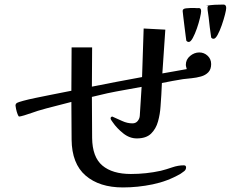

<svg xmlns="http://www.w3.org/2000/svg" viewBox="-20 -819 1040 842"><path d="M906 -538Q906 -515 893.5 -502Q881 -489 861 -483.5Q841 -478 820.5 -476Q800 -474 783 -472Q760 -468 736.5 -464Q713 -460 690 -455Q688 -403 684 -352Q682 -319 673 -286.5Q664 -254 642.5 -233Q621 -212 580 -212Q548 -212 520 -234.5Q492 -257 475 -282Q473 -285 469 -290.5Q465 -296 465 -300Q465 -306 472 -308Q493 -299 515.5 -288.5Q538 -278 561 -278Q575 -278 583.5 -288Q592 -298 593 -311L601 -438Q564 -431 526.5 -424.5Q489 -418 451 -410Q434 -406 417 -402Q400 -398 383 -394L384 -214Q385 -130 429 -93Q473 -56 554 -56Q587 -56 620 -59.5Q653 -63 685 -70Q709 -76 735 -85Q761 -94 786 -94Q796 -94 796 -85Q796 -75 788 -68.5Q780 -62 772 -57Q715 -24 649.5 -10.5Q584 3 519 3Q416 3 355.5 -49Q295 -101 294 -207L293 -372Q256 -362 219.5 -353Q183 -344 146 -333Q139 -331 121 -324.5Q103 -318 86 -313Q69 -308 64 -308Q61 -308 57 -318.5Q53 -329 50.5 -341Q48 -353 48 -356Q48 -364 55 -368Q60 -371 82 -377Q104 -383 135.5 -389.5Q167 -396 199.5 -402.5Q232 -409 257.5 -414Q283 -419 293 -421L294 -611H384L383 -439Q438 -450 493 -460.5Q548 -471 603 -481L610 -694L705 -689L692 -497Q719 -502 746 -506.5Q773 -511 799 -516Q798 -521 796.5 -525.5Q795 -530 795 -535Q795 -558 813.5 -573.5Q832 -589 854 -589Q875 -589 890.5 -574.5Q906 -560 906 -538ZM862 -770Q862 -762 857 -740.5Q852 -719 843.5 -694.5Q835 -670 825.5 -652.5Q816 -635 808 -635Q801 -635 797 -641Q797 -641 794.5 -659.5Q792 -678 789 -703Q786 -728 783.5 -748Q781 -768 781 -771Q781 -781 796 -782.5Q811 -784 817 -784H832Q842 -783 852 -783.5Q862 -784 862 -770ZM972 -784Q972 -776 966.5 -754.5Q961 -733 952.5 -708.5Q944 -684 934.5 -666.5Q925 -649 917 -649Q909 -649 906 -655Q903 -677 900 -699Q897 -721 895 -743Q894 -754 892 -764.5Q890 -775 890 -785Q890 -792 896 -795L898 -793H883Q901 -797 921 -798Q941 -799 960 -799Q972 -799 972 -784Z"/></svg>

Font: Kaisei Opti Medium
Style: Regular
Weight: 500
Designer: Font-Kai, 金井和夫
Foundry: KAZUO KANAI
Version: Version 5.003